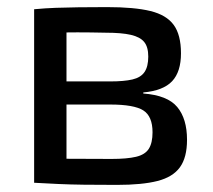

<svg xmlns="http://www.w3.org/2000/svg" viewBox="-20 -513 598 540"><path d="M281 -493Q358 -493 403 -482Q448 -471 468.5 -443Q489 -415 489 -363Q489 -311 464 -284.5Q439 -258 383 -253V-250Q451 -245 478.5 -212Q506 -179 506 -120Q506 -70 486 -42.5Q466 -15 423 -4Q380 7 309 7Q256 7 216.5 6.5Q177 6 144.5 4.5Q112 3 76 1L88 -68Q108 -67 163.5 -66.5Q219 -66 294 -66Q337 -66 362.5 -72Q388 -78 398.5 -94.5Q409 -111 409 -141Q409 -186 383 -202.5Q357 -219 290 -219H87V-284H290Q329 -284 352.5 -289.5Q376 -295 386.5 -310.5Q397 -326 397 -354Q397 -381 385.5 -395Q374 -409 348 -415Q322 -421 278 -421Q233 -422 198 -422Q163 -422 136 -421.5Q109 -421 88 -419L76 -487Q108 -490 137 -491Q166 -492 200.5 -492.5Q235 -493 281 -493ZM167 -487V1H76V-487Z"/></svg>

Font: Exo 2 Medium
Style: Regular
Weight: 500
Designer: Natanael Gama
Foundry: Natanael Gama
Version: Version 2.010